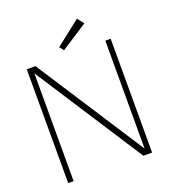

<svg xmlns="http://www.w3.org/2000/svg" viewBox="-148 -936 935 1046"><g transform="rotate(-20 320.0 -413.0)"><path d="M293.5 -688 274 -712.5 418 -825.5 447.5 -788ZM503 0 98.5 -625V0H67V-660H117.5L522.5 -34.5V-660H553.5V0Z"/></g></svg>

Font: League Spartan ExtraLight
Style: Regular
Weight: 200
Foundry: The League of Moveable Type
Version: Version 2.002